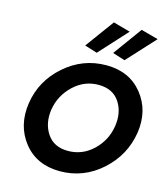

<svg xmlns="http://www.w3.org/2000/svg" viewBox="-142 -1101 1074 1228"><g transform="rotate(15 395.5 -486.5)"><path d="M402 -775 319 -801 458 -991 571 -960ZM586 -775 504 -801 642 -991 756 -960ZM66 -350Q89 -504 208.5 -609Q328 -714 484 -714Q637 -714 723 -607Q809 -500 787 -350Q763 -195 644.5 -88.5Q526 18 368 18Q214 17 129 -91Q44 -199 66 -350ZM216 -350Q202 -257 246.5 -189.5Q291 -122 383 -121Q479 -120 550 -186.5Q621 -253 637 -350Q652 -444 608 -511.5Q564 -579 470 -580Q375 -581 303.5 -513.5Q232 -446 216 -350Z"/></g></svg>

Font: Jost* 600 Semi
Style: Italic
Weight: 600
Italic angle: -10°
Version: Version 3.500